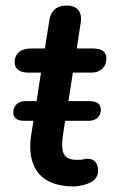

<svg xmlns="http://www.w3.org/2000/svg" viewBox="-20 -663 424 693"><path d="M247 10C257 10 276 7 291 2C314 -6 335 -18 334 -50C334 -71 322 -90 296 -90C282 -90 284 -86 259 -86C206 -86 197 -114 209 -187L215 -227H300C325 -227 344 -241 344 -267C344 -287 330 -298 304 -298H227L243 -401H311C344 -401 364 -422 364 -452C364 -476 347 -488 316 -488H257L271 -579C278 -620 259 -643 221 -643C185 -643 163 -625 158 -589L142 -488H92C56 -488 33 -471 33 -438C33 -414 51 -401 81 -401H128L112 -298H72C44 -298 28 -281 28 -257C28 -238 41 -227 67 -227H101L93 -179C75 -66 120 10 247 10Z"/></svg>

Font: SN Pro Semibold
Style: Italic
Weight: 600
Italic angle: -9°
Designer: Tobias Whetton
Foundry: Supernotes
Version: Version 1.001;Glyphs 3.2 (3249)